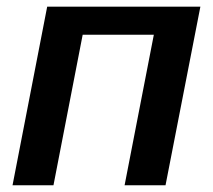

<svg xmlns="http://www.w3.org/2000/svg" viewBox="-20 -548 631 568"><path d="M224.6 -445.3 138.2 0H17.1L119.6 -528.3H572.8L469.7 0H348.6L435.1 -445.3Z"/></svg>

Font: Arimo SemiBold
Style: Italic
Weight: 600
Italic angle: -12°
Version: Version 1.33